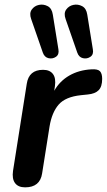

<svg xmlns="http://www.w3.org/2000/svg" viewBox="-20 -797 459 825"><path d="M88 8Q58 8 44.5 -10.5Q31 -29 36 -63L95 -437Q104 -497 165 -497Q194 -497 207.5 -479Q221 -461 216 -427L213 -407Q237 -449 278 -472.5Q319 -496 372 -499Q400 -501 409.5 -491Q419 -481 419 -458Q419 -425 404 -409.5Q389 -394 357 -391L328 -388Q261 -381 232 -347.5Q203 -314 193 -254L161 -52Q152 8 88 8ZM312 -571 262 -715Q253 -740 264.5 -756Q276 -772 295.5 -776Q315 -780 333 -770.5Q351 -761 355 -734L379 -585Q383 -563 368.5 -553Q354 -543 336.5 -547Q319 -551 312 -571ZM164 -571 114 -715Q105 -740 116.5 -756Q128 -772 147.5 -776Q167 -780 185 -770.5Q203 -761 207 -734L231 -585Q235 -563 220.5 -553Q206 -543 188.5 -547Q171 -551 164 -571Z"/></svg>

Font: Nunito
Style: Bold Italic
Weight: 700
Italic angle: -9°
Designer: Vernon Adams
Foundry: Vernon Adams
Version: Version 3.601; ttfautohint (v1.8.2.53-6de2)